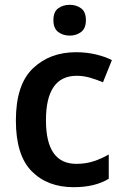

<svg xmlns="http://www.w3.org/2000/svg" viewBox="-20 -768 513 798"><path d="M286 10Q375 10 432 -25V-126Q403 -109 370 -98Q337 -87 297 -87Q171 -87 171 -268Q171 -453 299 -453Q327 -453 354.5 -445Q382 -437 408 -426L445 -518Q419 -532 379.5 -541.5Q340 -551 296 -551Q187 -551 116.5 -483.5Q46 -416 46 -267Q46 -123 111.5 -56.5Q177 10 286 10ZM270 -748Q242 -748 222 -733.5Q202 -719 202 -684Q202 -650 222 -635Q242 -620 270 -620Q297 -620 317 -635Q337 -650 337 -684Q337 -719 317 -733.5Q297 -748 270 -748Z"/></svg>

Font: Noto Sans Display Medium
Style: Regular
Weight: 500
Designer: Monotype Design Team
Foundry: Monotype Imaging Inc.
Version: Version 1.900